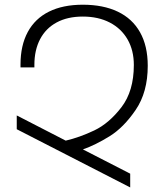

<svg xmlns="http://www.w3.org/2000/svg" viewBox="-20 -780 705 823"><path d="M335.4 -139.6 538.1 -35.6V23.4L51.8 -226.1V-285.2L261.7 -177.2Q320.8 -190.9 384 -220.9Q447.3 -251 500.5 -320.3Q553.7 -389.6 553.7 -501.5Q553.7 -564 526.9 -610.8Q500 -657.7 450.7 -683.3Q401.4 -709 335 -709Q269.5 -709 222.9 -683.8Q176.3 -658.7 151.9 -612.1Q127.4 -565.4 127.4 -502.4V-491.2H67.9V-503.4Q67.9 -585 98.9 -642.6Q129.9 -700.2 189.7 -730Q249.5 -759.8 335 -759.8Q422.4 -759.8 484.9 -730Q547.4 -700.2 580.3 -641.6Q613.3 -583 613.3 -498Q613.3 -384.8 561.5 -308.8Q509.8 -232.9 449.2 -195.6Q388.7 -158.2 335.4 -139.6Z"/></svg>

Font: Mardoto Light
Style: Regular
Weight: 400
Designer: Christian Robertson, Vahan Hovhannisyan
Foundry: Google
Version: Version 1.000